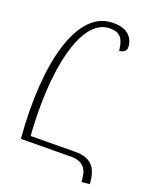

<svg xmlns="http://www.w3.org/2000/svg" viewBox="-119 -803 721 939"><g transform="rotate(15 242.0 -333.0)"><path d="M387 63V47Q387 2 366.5 -19Q346 -40 311 -43L46 -64L50 -93L315 -72Q350 -70 375.5 -58Q401 -46 415 -20Q429 6 429 50V63ZM88 -64H46Q47 -218 67 -341Q87 -464 123 -550.5Q159 -637 209 -683Q259 -729 320 -729Q378 -729 408 -704Q438 -679 438 -637Q438 -619 426.5 -611.5Q415 -604 399 -604Q398 -660 377.5 -679.5Q357 -699 318 -699Q268 -699 226 -653.5Q184 -608 153.5 -524Q123 -440 106 -323.5Q89 -207 88 -64Z"/></g></svg>

Font: Noto Serif Armenian ExtraLight
Style: Regular
Weight: 250
Version: Version 2.007